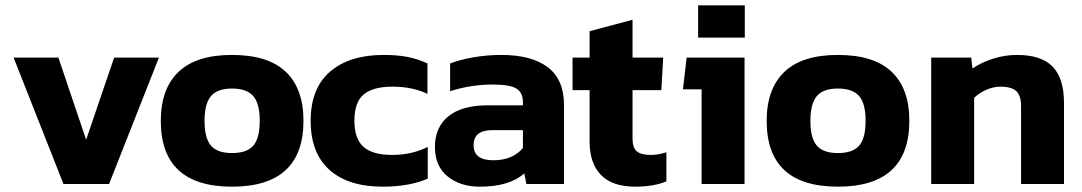

<svg xmlns="http://www.w3.org/2000/svg" viewBox="-20 -690 4056 720"><path d="M31 -474H199L303 -166L408 -474H576L389 0H218Z M583 -237Q583 -357 649.5 -420.5Q716 -484 850 -484Q985 -484 1051.5 -421Q1118 -358 1118 -237Q1118 10 850 10Q583 10 583 -237ZM954 -237Q954 -302 929.5 -330Q905 -358 850 -358Q795 -358 771 -329.5Q747 -301 747 -237Q747 -172 771 -144Q795 -116 850 -116Q906 -116 930 -144Q954 -172 954 -237Z M1145 -237Q1145 -359 1218 -421.5Q1291 -484 1418 -484Q1470 -484 1508.5 -476.5Q1547 -469 1583 -452V-338Q1527 -365 1452 -365Q1379 -365 1344 -336Q1309 -307 1309 -237Q1309 -170 1343 -139.5Q1377 -109 1451 -109Q1524 -109 1584 -139V-20Q1515 10 1415 10Q1286 10 1215.5 -53Q1145 -116 1145 -237Z M1611 -139Q1611 -213 1661.5 -254Q1712 -295 1809 -295H1941V-306Q1941 -343 1916.5 -358Q1892 -373 1827 -373Q1746 -373 1668 -348V-452Q1704 -466 1755 -475Q1806 -484 1860 -484Q1973 -484 2034 -438Q2095 -392 2095 -296V0H1954L1946 -40Q1891 10 1779 10Q1706 10 1658.5 -28.5Q1611 -67 1611 -139ZM1941 -135V-202H1827Q1791 -202 1773.5 -188Q1756 -174 1756 -145Q1756 -89 1830 -89Q1902 -89 1941 -135Z M2191 -159V-352H2127V-474H2191V-573L2352 -616V-474H2467L2460 -352H2352V-170Q2352 -136 2368 -122.5Q2384 -109 2420 -109Q2449 -109 2479 -119V-10Q2432 10 2362 10Q2276 10 2233.5 -34Q2191 -78 2191 -159Z M2598 -670H2773V-549H2598ZM2611 -355H2541L2555 -474H2772V0H2611Z M2855 -237Q2855 -357 2921.5 -420.5Q2988 -484 3122 -484Q3257 -484 3323.5 -421Q3390 -358 3390 -237Q3390 10 3122 10Q2855 10 2855 -237ZM3226 -237Q3226 -302 3201.5 -330Q3177 -358 3122 -358Q3067 -358 3043 -329.5Q3019 -301 3019 -237Q3019 -172 3043 -144Q3067 -116 3122 -116Q3178 -116 3202 -144Q3226 -172 3226 -237Z M3472 -474H3622L3627 -433Q3658 -455 3702.5 -469.5Q3747 -484 3794 -484Q3885 -484 3927.5 -440Q3970 -396 3970 -304V0H3809V-291Q3809 -331 3791.5 -348Q3774 -365 3731 -365Q3705 -365 3678 -353Q3651 -341 3633 -323V0H3472Z"/></svg>

Font: Kanit SemiBold
Style: Regular
Weight: 600
Designer: Katatrad Team
Foundry: CadsonDemak
Version: Version 1.030